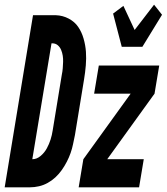

<svg xmlns="http://www.w3.org/2000/svg" viewBox="-63 -800 712 820"><path d="M65 0H-43L78 -735H176Q205 -734 230.5 -720.5Q256 -707 271 -685Q286 -663 294 -635Q302 -607 304 -579Q306 -551 303.5 -521Q301 -491 296 -461L257 -223Q253 -204 249 -184.5Q245 -165 238.5 -146.5Q232 -128 222.5 -109.5Q213 -91 201 -74Q189 -57 174 -43Q159 -29 141 -19Q123 -9 103.5 -4.5Q84 0 65 0ZM75 -120Q94 -120 110.5 -134Q127 -148 137 -166.5Q147 -185 153 -204Q159 -223 162 -243L201 -481Q204 -495 205 -508.5Q206 -522 206.5 -535.5Q207 -549 205 -562Q203 -575 198 -587Q193 -599 183.5 -607Q174 -615 160 -615H157ZM457 -600 420 -742 464 -775 512 -672 595 -780 629 -737 545 -600ZM273 0 293 -120 495 -400H339L359 -520H617L597 -400L395 -120H551L531 0Z"/></svg>

Font: Iosevka Heavy Extended Oblique
Style: Regular
Weight: 900
Width: 7
Italic angle: -9°
Monospace: yes
Designer: Belleve Invis
Foundry: Belleve Invis
Version: Version 32.5.0; ttfautohint (v1.8.4)